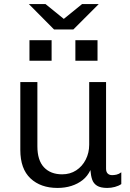

<svg xmlns="http://www.w3.org/2000/svg" viewBox="-20 -915 640 945"><path d="M263 10Q180 10 130 -37Q80 -84 80 -177V-511H164V-195Q164 -126 196.5 -91.5Q229 -57 286 -57Q325 -57 355 -76.5Q385 -96 402 -129.5Q419 -163 419 -203V-511H502V-85Q502 -69 510 -61Q518 -53 532 -53Q542 -53 553.5 -55.5Q565 -58 577 -67V-9Q564 0 545.5 5Q527 10 508 10Q475 10 457.5 -1Q440 -12 433.5 -31.5Q427 -51 425 -78Q411 -48 387 -29Q363 -10 331.5 0Q300 10 263 10ZM246 -770 122 -895H204L294 -822L384 -895H466L341 -770ZM125 -616V-717H234V-616ZM351 -616V-717H460V-616Z"/></svg>

Font: Chivo Mono Medium Light
Style: Regular
Weight: 300
Monospace: yes
Version: Version 1.008